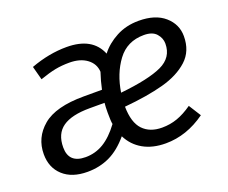

<svg xmlns="http://www.w3.org/2000/svg" viewBox="-95 -687 1007 848"><g transform="rotate(-20 408.5 -263.0)"><path d="M442 -450Q471 -488 518 -513Q565 -538 624 -538Q702 -538 745.5 -500Q789 -462 789 -406Q789 -336 743.5 -294.5Q698 -253 622.5 -232.5Q547 -212 438 -202Q439 -127 471.5 -93Q504 -59 561 -59Q599 -59 633 -71Q667 -83 704 -109L740 -52Q651 12 553 12Q491 12 447 -13Q403 -38 380 -84Q337 -33 289.5 -10.5Q242 12 185 12Q112 12 70.5 -26Q29 -64 29 -127Q29 -205 89.5 -256Q150 -307 282 -307H368Q376 -345 389 -384Q387 -422 355.5 -445.5Q324 -469 273 -469Q237 -469 206.5 -463Q176 -457 133 -442L116 -506Q202 -538 285 -538Q406 -538 442 -450ZM443 -266Q577 -280 639 -309Q701 -338 701 -403Q701 -429 682.5 -450Q664 -471 624 -471Q545 -471 500.5 -411Q456 -351 443 -266ZM289 -249Q204 -249 162 -219.5Q120 -190 120 -126Q120 -52 199 -52Q245 -52 284 -75.5Q323 -99 360 -149Q357 -164 357 -203Q357 -231 359 -249Z"/></g></svg>

Font: Fira Sans Book
Style: Italic
Weight: 350
Italic angle: -8°
Designer: bBox Type GmbH & Carrois Corporate GbR & Edenspiekermann AG
Foundry: bBox Type GmbH & Carrois Corporate GbR & Edenspiekermann AG
Version: Version 4.301